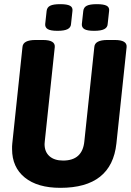

<svg xmlns="http://www.w3.org/2000/svg" viewBox="-20 -894 630 922"><path d="M270 8Q160 8 99 -41.5Q38 -91 38 -178Q38 -185 38 -191.5Q38 -198 39 -205L88 -669Q91 -702 151 -702H186Q246 -702 243 -668L195 -215Q195 -212 194.5 -208.5Q194 -205 194 -202Q194 -165 217.5 -144Q241 -123 283 -123Q376 -123 385 -215L433 -669Q436 -702 496 -702H531Q591 -702 588 -668L539 -205Q516 8 270 8ZM432 -746Q399 -746 385.5 -754Q372 -762 373 -778L380 -842Q382 -859 397 -866.5Q412 -874 445 -874Q478 -874 492 -866.5Q506 -859 504 -842L497 -778Q496 -762 480.5 -754Q465 -746 432 -746ZM256 -746Q223 -746 209.5 -754Q196 -762 197 -778L204 -842Q206 -859 221 -866.5Q236 -874 269 -874Q302 -874 316 -866.5Q330 -859 328 -842L321 -778Q320 -762 304.5 -754Q289 -746 256 -746Z"/></svg>

Font: Asap Condensed
Style: Bold Italic
Weight: 700
Width: 3
Italic angle: -6°
Designer: Pablo Cosgaya
Foundry: Omnibus-Type
Version: Version 3.001; ttfautohint (v1.8.4.7-5d5b)